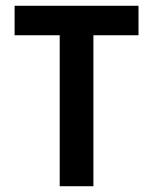

<svg xmlns="http://www.w3.org/2000/svg" viewBox="-20 -645 530 665"><path d="M30.6 -522.9V-625H459.7V-522.9H303.5V0H186.8V-522.9Z"/></svg>

Font: Afacad SemiBold
Style: Regular
Weight: 600
Designer: Kristian Moeller
Foundry: Dicotype
Version: Version 1.000